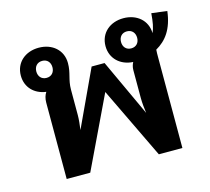

<svg xmlns="http://www.w3.org/2000/svg" viewBox="-83 -630 798 728"><g transform="rotate(-15 316.5 -266.5)"><path d="M444.2 -223.3C444.2 -205 446.7 -182.5 449.2 -164.2L345.8 -387.5H320H295L191.7 -165.8C194.2 -184.2 196.7 -205.8 196.7 -223.3V-323.3C196.7 -363.3 211.7 -383.3 211.7 -423.3C211.7 -475 171.7 -508.3 119.2 -508.3C66.7 -508.3 26.7 -475 26.7 -423.3C26.7 -376.7 59.2 -345 104.2 -339.2C97.5 -329.2 93.3 -315.8 93.3 -300V0H185.8L320 -280.8L455 0H547.5V-354.2C547.5 -366.7 547.5 -376.7 548.3 -385.8C589.2 -409.2 618.3 -446.7 626.7 -516.7L565.8 -524.2C563.3 -490.8 559.2 -467.5 550.8 -450C550 -500.8 510 -533.3 458.3 -533.3C405.8 -533.3 365.8 -500 365.8 -448.3C365.8 -399.2 402.5 -365.8 451.7 -363.3C447.5 -355 444.2 -345 444.2 -333.3ZM458.3 -415C438.3 -415 426.7 -429.2 426.7 -448.3C426.7 -467.5 438.3 -481.7 458.3 -481.7C478.3 -481.7 490 -467.5 490 -448.3C490 -429.2 478.3 -415 458.3 -415ZM119.2 -390C99.2 -390 87.5 -404.2 87.5 -423.3C87.5 -442.5 99.2 -456.7 119.2 -456.7C139.2 -456.7 150.8 -442.5 150.8 -423.3C150.8 -404.2 139.2 -390 119.2 -390Z"/></g></svg>

Font: Boon SemiBold
Style: Regular
Weight: 600
Designer: Sungsit Sawaiwan
Foundry: FontUni
Version: Version 2.0